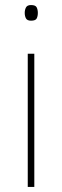

<svg xmlns="http://www.w3.org/2000/svg" viewBox="-20 -741 247 761"><path d="M103 -721Q121 -721 125.5 -711.5Q130 -702 130 -690Q130 -677 125.5 -668Q121 -659 103 -659Q88 -659 83 -668Q78 -677 78 -690Q78 -702 83 -711.5Q88 -721 103 -721ZM116 -528V0H90V-528Z"/></svg>

Font: Noto Sans Bengali UI Thin
Style: Regular
Weight: 100
Designer: Jelle Bosma - Monotype Design Team
Foundry: Monotype Imaging Inc.
Version: Version 2.003; ttfautohint (v1.8.4.7-5d5b)